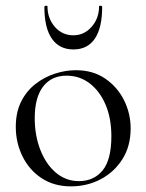

<svg xmlns="http://www.w3.org/2000/svg" viewBox="-20 -648 519 681"><path d="M231.4 13Q171.6 13 127.6 -16Q83.6 -45 59.8 -93.5Q36 -142 36 -198Q36 -250 55.2 -288Q74.4 -326 106.2 -350.5Q138 -375 175.4 -387Q212.8 -399 249.2 -399Q310 -399 353.5 -369Q397 -339 420.2 -292Q443.4 -245 443.4 -192.8Q443.4 -129.4 414.1 -83.3Q384.8 -37.2 336.8 -12.1Q288.8 13 231.4 13ZM259.8 -5.6Q312.6 -5.6 343.8 -43.4Q375 -81.2 375 -165Q375 -228.4 354.5 -276.6Q334 -324.8 298.2 -352.2Q262.4 -379.6 216 -379.6Q162.6 -379.6 132.9 -341Q103.2 -302.4 103.2 -228.6Q103.2 -167.8 123 -116.7Q142.8 -65.6 178.2 -35.6Q213.6 -5.6 259.8 -5.6ZM137.4 -623.4Q137.4 -627.2 142.9 -627.6Q148.4 -628 148.4 -626Q148.4 -583 174.4 -552.9Q200.4 -522.8 240.4 -522.8Q278.4 -522.8 304.9 -552.9Q331.4 -583 331.4 -626Q331.4 -628 336.9 -627.6Q342.4 -627.2 342.4 -623.4Q342.4 -549.2 316.4 -510.9Q290.4 -472.6 240.4 -472.6Q190.4 -472.6 163.9 -510.9Q137.4 -549.2 137.4 -623.4Z"/></svg>

Font: Cormorant Garamond Light
Style: Regular
Weight: 300
Designer: Christian Thalmann (Catharsis Fonts)
Foundry: Catharsis Fonts
Version: Version 4.001